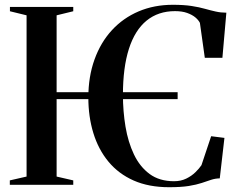

<svg xmlns="http://www.w3.org/2000/svg" viewBox="-20 -772 996 802"><path d="M722 -387V-358H119.5V-387ZM91 -34.5V-708L21.5 -725V-743H286V-725L216.5 -708V-34.5L286 -18.5V0H21V-18.5ZM686.5 10Q601.5 10 538.2 -18Q475 -46 433 -96.8Q391 -147.5 370 -216Q349 -284.5 349 -364.5Q349 -452 374.8 -523.5Q400.5 -595 447.5 -646Q494.5 -697 559.2 -724.5Q624 -752 702 -752Q748 -752 780.2 -747Q812.5 -742 836.2 -735.2Q860 -728.5 881.2 -723.8Q902.5 -719 925.5 -719L909 -530.5H835.5L815 -676.5Q809 -688.5 795.8 -699.5Q782.5 -710.5 761.5 -718Q740.5 -725.5 711 -725.5Q641 -725.5 592.2 -685.8Q543.5 -646 518.5 -568Q493.5 -490 493.5 -375.5Q493.5 -307.5 504.2 -243Q515 -178.5 539.5 -127Q564 -75.5 605 -45.2Q646 -15 707 -15Q735.5 -15 758 -26Q780.5 -37 796.5 -52.8Q812.5 -68.5 821.5 -82L862 -203L917.5 -196L898 -27Q878.5 -26.5 861.5 -20.8Q844.5 -15 822.8 -7.8Q801 -0.5 768.8 4.8Q736.5 10 686.5 10Z"/></svg>

Font: Merriweather 144pt SemiBold
Style: Regular
Weight: 600
Version: Version 2.100